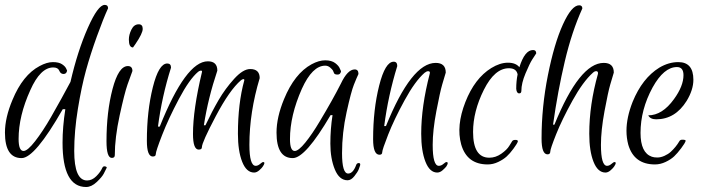

<svg xmlns="http://www.w3.org/2000/svg" viewBox="-20 -639 2863 776"><path d="M67.2 0Q0 0 0 -103.2Q0 -163.2 30.4 -235.2Q72 -336 140 -372Q169.6 -388 193.6 -388Q217.6 -388 230.4 -379.6Q243.2 -371.2 247.2 -362.4L251.2 -353.6Q248.8 -340 236.8 -340Q224.8 -340 219.6 -353.2Q214.4 -366.4 195.2 -366.4Q143.2 -366.4 102.4 -274.4Q55.2 -170.4 55.2 -77.6Q55.2 -28.8 75.2 -28.8Q91.2 -28.8 122 -68.4Q152.8 -108 185.6 -164.8Q230.4 -243.2 264.8 -308Q293.6 -432.8 334.8 -526Q376 -619.2 403.2 -619.2Q416.8 -619.2 416.8 -605.6Q397.6 -564 371.6 -492Q345.6 -420 327.6 -354.8Q309.6 -289.6 294.8 -199.2Q280 -108.8 280 -28.8Q280 90.4 332 90.4Q352 90.4 369.2 73.2Q386.4 56 393.6 39.2Q397.6 30.4 408 34.4Q412 36 411.2 39.2Q406.4 49.6 399.2 63.2Q392 76.8 370.8 96.8Q349.6 116.8 328 116.8Q232.8 116.8 232.8 -62.4Q232.8 -125.6 244 -197.6H233.6Q120.8 0 67.2 0Z M410.4 -68Q410.4 -186.4 434.8 -279.2Q459.2 -372 496.8 -372Q515.2 -372 515.2 -352Q507.2 -331.2 495.2 -296.8Q483.2 -262.4 463.6 -172.4Q444 -82.4 444 -12Q444 -0.8 432 -0.8Q410.4 -0.8 410.4 -68ZM517.6 -447.2Q500.8 -447.2 500.8 -479.2Q500.8 -498.4 511.2 -519.6Q521.6 -540.8 540.8 -540.8Q556.8 -540.8 556.8 -522.4Q556.8 -504 527.2 -460.8Z M760 -97.6Q760 -196 796 -346.4Q798.4 -354.4 791.2 -353.6Q785.6 -352.8 780.8 -348.8Q745.6 -319.2 703.2 -239.2Q660.8 -159.2 635.2 -93.2Q609.6 -27.2 609.6 -16Q609.6 -6.4 597.6 -6.4Q573.6 -6.4 573.6 -69.6Q573.6 -189.6 597.6 -286Q621.6 -382.4 656 -382.4Q671.2 -382.4 671.2 -365.6Q634.4 -249.6 618.4 -127.2H625.6Q731.2 -391.2 820 -391.2Q858.4 -391.2 858.4 -353.6Q820.8 -241.6 804 -132.8H810.4Q836.8 -188.8 863.6 -234.8Q890.4 -280.8 926.4 -320.4Q962.4 -360 991.2 -360Q1029.6 -360 1029.6 -323.2Q988 -184.8 988 -53.6Q988 31.2 1013.6 31.2Q1022.4 31.2 1031.2 23.6Q1040 16 1043.2 16Q1054.4 16 1042.4 33.6Q1039.2 39.2 1028.4 48.8Q1017.6 58.4 1007.2 58.4Q976 58.4 958.8 14.8Q941.6 -28.8 941.6 -98.4Q941.6 -220.8 967.2 -313.6Q968.8 -319.2 963.2 -319.2Q958.4 -318.4 953.6 -314.4Q908 -275.2 852 -169.2Q796 -63.2 796 -44Q796 -34.4 783.2 -34.4Q760 -34.4 760 -97.6Z M1163.2 0Q1097.6 0 1097.6 -103.2Q1097.6 -164.8 1128 -238.4Q1170.4 -341.6 1239.2 -379.2Q1268.8 -395.2 1294.4 -395.2Q1320 -395.2 1334.8 -384Q1349.6 -372.8 1353.6 -361.6L1358.4 -351.2Q1356 -337.6 1344.8 -337.6Q1332 -337.6 1330 -343.6Q1328 -349.6 1325.6 -354Q1323.2 -358.4 1314.4 -366Q1305.6 -373.6 1294.4 -373.6Q1242.4 -373.6 1200 -280Q1152 -172 1152 -76.8Q1152 -28.8 1171.2 -28.8Q1186.4 -28.8 1214 -62.8Q1241.6 -96.8 1272 -148Q1324.8 -236 1357.6 -300.8Q1384.8 -358.4 1413.6 -358.4Q1428.8 -358.4 1428.8 -340Q1421.6 -324.8 1410.4 -296.8Q1399.2 -268.8 1380.8 -185.6Q1362.4 -102.4 1362.4 -20Q1362.4 62.4 1387.2 62.4Q1396.8 62.4 1404.8 54Q1412.8 45.6 1419.2 28.8Q1421.6 20 1430.4 20Q1433.6 20 1435.2 22.4Q1436.8 24.8 1435.2 30.4Q1433.6 36 1429.6 46Q1425.6 56 1412.4 72.8Q1399.2 89.6 1384.8 89.6Q1351.2 89.6 1333.2 45.6Q1315.2 1.6 1315.2 -58.4Q1315.2 -118.4 1324 -173.6H1316Q1214.4 0 1163.2 0Z M1540 -129.6Q1643.2 -384.8 1740.8 -384.8Q1781.6 -384.8 1781.6 -345.6Q1776 -327.2 1767.2 -297.2Q1758.4 -267.2 1743.6 -189.6Q1728.8 -112 1728.8 -53.6Q1728.8 31.2 1753.6 31.2Q1763.2 31.2 1772 23.6Q1780.8 16 1784 16Q1795.2 16 1784 33.6Q1780 39.2 1769.2 48.8Q1758.4 58.4 1747.2 58.4Q1716.8 58.4 1699.6 14.8Q1682.4 -28.8 1682.4 -98.4Q1682.4 -208.8 1716.8 -340.8Q1720 -351.2 1710.4 -351.2Q1704 -351.2 1696 -344.8Q1657.6 -311.2 1615.2 -233.6Q1572.8 -156 1548.8 -94.8Q1524.8 -33.6 1524.8 -23.6Q1524.8 -13.6 1513.6 -13.6Q1488 -13.6 1488 -76.8Q1488 -196 1512.4 -292.8Q1536.8 -389.6 1571.2 -389.6Q1585.6 -389.6 1585.6 -372Q1548.8 -252.8 1532.8 -129.6Z M2072.8 -68.8V-66.4Q2069.6 -57.6 2055.2 -38Q2040.8 -18.4 2027.6 -6.4Q2014.4 5.6 1993.6 15.6Q1972.8 25.6 1951.2 25.6Q1867.2 25.6 1844 -55.2Q1823.2 -130.4 1860.8 -226.4Q1898.4 -322.4 1965.6 -364Q2000.8 -385.6 2032.8 -385.6Q2064.8 -385.6 2079.2 -367.2Q2100.8 -436.8 2134.4 -436.8Q2147.2 -436.8 2147.2 -423.2Q2140.8 -413.6 2130.8 -398Q2120.8 -382.4 2104 -342.4Q2087.2 -302.4 2087.2 -272Q2087.2 -261.6 2078.4 -261.6Q2068 -261.6 2066.4 -280Q2066.4 -311.2 2072 -338.4Q2067.2 -363.2 2036.8 -363.2Q1979.2 -363.2 1935.6 -276Q1892 -188.8 1892 -105.6Q1892 -1.6 1957.6 -1.6Q1983.2 -1.6 2006 -17.6Q2028.8 -33.6 2038.4 -49.6L2048.8 -66.4Q2052 -73.6 2062.4 -73.6Q2072.8 -73.6 2072.8 -68.8Z M2192.8 -15.2Q2168.8 -15.2 2168.8 -79.2Q2168.8 -206.4 2194.4 -334.8Q2220 -463.2 2255.2 -540.4Q2290.4 -617.6 2320.8 -617.6Q2333.6 -617.6 2333.6 -604.8Q2291.2 -511.2 2262.8 -391.2Q2234.4 -271.2 2215.2 -135.2H2220.8Q2322.4 -384.8 2420 -384.8Q2460.8 -384.8 2460.8 -345.6Q2455.2 -327.2 2446.4 -297.2Q2437.6 -267.2 2423.2 -189.6Q2408.8 -112 2408.8 -53.6Q2408.8 31.2 2433.6 31.2Q2442.4 31.2 2451.2 23.6Q2460 16 2463.2 16Q2474.4 16 2462.4 33.6Q2459.2 39.2 2448.4 48.8Q2437.6 58.4 2427.2 58.4Q2396 58.4 2378.8 14.8Q2361.6 -28.8 2361.6 -98.4Q2361.6 -216 2396.8 -340.8Q2398.4 -352.8 2387.2 -351.2Q2381.6 -350.4 2376 -344.8Q2336 -308.8 2293.6 -232Q2251.2 -155.2 2227.6 -96Q2204 -36.8 2204 -26Q2204 -15.2 2192.8 -15.2Z M2721.6 -388Q2782.4 -388 2782.4 -316.8Q2782.4 -276 2755.2 -231.2Q2708.8 -156.8 2632 -156.8Q2620 -156.8 2612 -160.8Q2604 -164.8 2600 -172.8Q2656.8 -172.8 2704 -238.4Q2742.4 -291.2 2742.4 -335.2Q2742.4 -368 2716 -368Q2663.2 -368 2617.6 -285.6Q2568.8 -196 2568.8 -101.6Q2568.8 -21.6 2614.4 -5.6Q2623.2 -2.4 2636.8 -2.4Q2650.4 -2.4 2665.6 -9.2Q2680.8 -16 2691.2 -25.6Q2712 -44.8 2725.6 -68Q2728.8 -74.4 2737.6 -74.4Q2752 -74.4 2751.2 -69.6Q2748.8 -60.8 2733.2 -40Q2717.6 -19.2 2704.4 -6.8Q2691.2 5.6 2670 15.6Q2648.8 25.6 2627.2 25.6Q2542.4 25.6 2519.2 -54.4Q2512 -81.6 2512 -110.4Q2512 -164 2536.8 -227.2Q2576 -323.2 2644.8 -365.6Q2682.4 -388 2721.6 -388Z"/></svg>

Font: Euphoria Script
Style: Regular
Weight: 400
Designer: Sabrina Mariela Lopez
Foundry: Sabrina Mariela Lopez
Version: Version 1.002